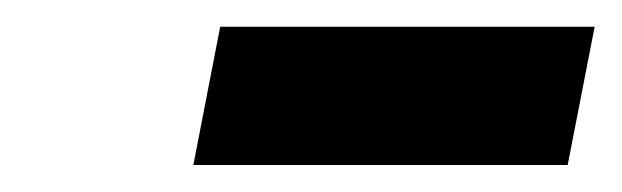

<svg xmlns="http://www.w3.org/2000/svg" viewBox="-20 -682 463 143"><path d="M422.9 -662.1 402.8 -559.1H124L144 -662.1Z"/></svg>

Font: Arimo
Style: Bold Italic
Weight: 700
Italic angle: -12°
Designer: Steve Matteson
Foundry: Monotype Imaging Inc.
Version: Version 1.33